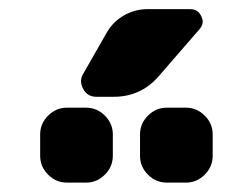

<svg xmlns="http://www.w3.org/2000/svg" viewBox="-20 -1008 537 413"><path d="M124 -615.2Q100.6 -615.2 83.5 -632.3Q66.4 -649.4 66.4 -672.9V-718.8Q66.4 -742.2 83.5 -759.3Q100.6 -776.4 124 -776.4H165Q188.5 -776.4 205.6 -759.3Q222.7 -742.2 222.7 -718.8V-672.9Q222.7 -649.4 205.6 -632.3Q188.5 -615.2 165 -615.2ZM338.9 -615.2Q315.4 -615.2 298.3 -632.3Q281.2 -649.4 281.2 -672.9V-718.8Q281.2 -742.2 298.3 -759.3Q315.4 -776.4 338.9 -776.4H379.9Q403.3 -776.4 420.4 -759.3Q437.5 -742.2 437.5 -718.8V-672.9Q437.5 -649.4 420.4 -632.3Q403.3 -615.2 379.9 -615.2ZM210 -938.5Q223.6 -961.9 247.1 -975.1Q270.5 -988.3 296.9 -988.3H389.6Q406.2 -988.3 413.1 -972.7Q416 -966.8 416 -961.9Q416 -953.1 409.2 -945.3L320.3 -842.8Q282.2 -799.8 224.6 -799.8H187.5Q168 -799.8 159.2 -816.4Q154.3 -825.2 154.3 -833.5Q154.3 -841.8 159.2 -849.6Z"/></svg>

Font: Gen Jyuu Gothic Heavy
Style: Bold
Weight: 900
Designer: [Source Han Sans]
Ryoko NISHIZUKA  (kana & ideographs); Paul D. Hunt (Latin, Greek & Cyrillic); Wenlong ZHANG  (bopomofo
Version: Version 1.002.20150607